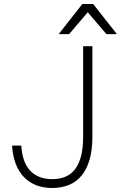

<svg xmlns="http://www.w3.org/2000/svg" viewBox="-20 -930 602 956"><path d="M240 6Q152 6 99.5 -48Q47 -102 40 -205H86Q91 -121 131 -79.5Q171 -38 240 -38Q276 -38 304.5 -49.5Q333 -61 353 -86.5Q373 -112 383.5 -152.5Q394 -193 394 -250V-700H440V-250Q440 -183 426 -135Q412 -87 386 -55.5Q360 -24 323 -9Q286 6 240 6ZM417 -869 324 -760H272L390 -910H444L562 -760H510Z"/></svg>

Font: Retni Sans Light
Style: Regular
Weight: 300
Designer: Vitaly Kuzmin
Foundry: ParaType Ltd.
Version: Version 1.00;March 2, 2019;FontCreator 11.5.0.2425 64-bit; t